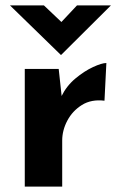

<svg xmlns="http://www.w3.org/2000/svg" viewBox="-20 -693 450 713"><path d="M198 -437 211 -317 208 -335Q227 -374 260 -401.5Q293 -429 325.5 -444Q358 -459 375 -459L368 -319Q319 -325 284 -303Q249 -281 230 -245Q211 -209 211 -171V0H72V-437ZM143 -673 221 -599 187 -589 266 -673H392L207 -489H206L17 -673Z"/></svg>

Font: Reem Kufi Fun
Style: Regular
Weight: 400
Designer: Khaled Hosny
Version: Version 1.005